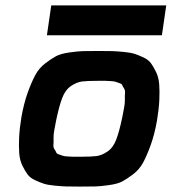

<svg xmlns="http://www.w3.org/2000/svg" viewBox="-20 -688 658 708"><path d="M153 -558 169 -668H593L577 -558ZM271 0Q241 0 224 -0.5Q207 -1 181.5 -3.5Q156 -6 142 -10.5Q128 -15 109.5 -23.5Q91 -32 81.5 -45Q72 -58 62.5 -77.5Q53 -97 51 -122Q49 -147 50.5 -180.5Q52 -214 59 -256Q68 -307 82 -346Q96 -385 110 -411Q124 -437 147 -454.5Q170 -472 187 -481Q204 -490 235.5 -494.5Q267 -499 285.5 -499.5Q304 -500 342 -500Q345 -500 347 -500Q377 -500 394 -499.5Q411 -499 436.5 -496.5Q462 -494 476 -489.5Q490 -485 508.5 -476.5Q527 -468 536.5 -455Q546 -442 555.5 -422.5Q565 -403 567 -378Q569 -353 567.5 -319.5Q566 -286 559 -244Q550 -193 536 -154Q522 -115 508 -89Q494 -63 471 -45.5Q448 -28 431 -19Q414 -10 382.5 -5.5Q351 -1 332.5 -0.5Q314 0 276 0Q273 0 271 0ZM275 -110Q317 -110 336 -112.5Q355 -115 376 -129Q397 -143 408.5 -173Q420 -203 431 -256Q435 -277 438 -293Q441 -309 440.5 -322.5Q440 -336 441 -345.5Q442 -355 437 -362.5Q432 -370 430.5 -374.5Q429 -379 419 -382Q409 -385 406 -386.5Q403 -388 388 -389Q373 -390 368 -390Q363 -390 343 -390Q301 -390 282 -387.5Q263 -385 242 -371Q221 -357 209.5 -327Q198 -297 187 -244Q183 -223 180 -207Q177 -191 177.5 -177.5Q178 -164 177 -154.5Q176 -145 181 -137.5Q186 -130 187.5 -125.5Q189 -121 199 -118Q209 -115 212 -113.5Q215 -112 230 -111Q245 -110 250 -110Q255 -110 275 -110Z"/></svg>

Font: Hermit
Style: Bold Italic
Weight: 700
Italic angle: -10°
Designer: Pablo Caro
Version: Version 2.000;PS 002.000;hotconv 1.0.88;makeotf.lib2.5.64775